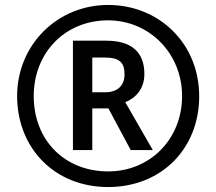

<svg xmlns="http://www.w3.org/2000/svg" viewBox="-20 -837 872 774"><path d="M416 -83C630 -83 783 -237 783 -449C783 -662 621 -817 416 -817C209 -817 49 -654 49 -450C49 -242 198 -83 416 -83ZM416 -146C243 -146 116 -269 116 -450C116 -625 243 -755 415 -755C584 -755 714 -620 714 -450C714 -275 584 -146 416 -146ZM274 -232H352V-400H417L507 -232H596L485 -425C529 -443 562 -480 562 -539C562 -626 511 -673 408 -673H274ZM404 -465H352V-605H403C463 -605 482 -584 482 -537C482 -494 456 -465 404 -465Z"/></svg>

Font: Noto Sans Kannada UI SemiCondensed
Style: Bold
Weight: 700
Width: 4
Designer: Jelle Bosma - Monotype Design Team
Foundry: Monotype Imaging Inc.
Version: Version 2.005